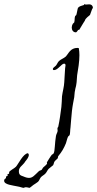

<svg xmlns="http://www.w3.org/2000/svg" viewBox="-195 -641 468 926"><path d="M185 -409C183 -409 181 -410 179 -410C144 -410 136 -383 123 -369C112 -359 98 -355 90 -347C83 -341 81 -332 75 -325C70 -319 60 -315 60 -308C60 -304 62 -303 66 -303C84 -303 102 -334 114 -334C118 -334 121 -332 121 -326C121 -321 119 -315 119 -311C117 -290 117 -267 115 -245C114 -222 107 -200 104 -176C103 -159 103 -142 101 -125C97 -95 93 -62 86 -30C86 -28 82 -27 82 -20C82 -17 83 -14 83 -11C83 -3 77 4 75 14C69 48 70 88 64 98C62 103 54 104 53 108C53 107 31 141 31 142C31 144 32 146 32 147C32 152 18 162 13 167C10 170 9 175 6 178C2 181 -4 181 -8 185C-29 205 -38 217 -55 217C-62 217 -71 215 -82 210C-97 205 -104 202 -104 184C-104 166 -87 157 -78 145C-74 140 -73 136 -67 130C-67 130 -56 117 -56 106C-56 104 -57 101 -60 98C-83 99 -107 151 -118 163C-125 171 -151 183 -151 190C-151 191 -151 193 -151 195C-151 199 -159 197 -159 201C-159 202 -158 204 -158 206C-158 209 -166 208 -166 212C-166 213 -166 215 -166 216C-166 222 -175 219 -175 231C-175 250 -133 253 -111 258C-98 260 -86 265 -83 265C-78 265 -76 262 -71 262C-62 262 -56 265 -53 265C-51 265 -44 259 -34 251C-27 246 -16 240 -12 236C-6 231 -4 222 2 214C8 207 18 203 24 196C30 190 33 181 39 174C46 167 56 161 61 156C64 152 65 142 68 138C72 132 79 128 83 123C85 120 84 115 86 112C104 90 112 76 123 50C127 39 129 25 134 17C134 16 140 13 141 10C144 0 143 -15 145 -26C148 -55 149 -82 152 -106C155 -133 160 -155 163 -172C165 -184 164 -194 167 -205C168 -215 172 -224 173 -234C176 -249 175 -264 177 -278C182 -308 188 -343 188 -375C188 -387 187 -398 185 -409ZM250 -613C246 -619 240 -620 234 -620C229 -620 223 -619 219 -619C215 -619 213 -621 213 -621C211 -621 210 -618 210 -617C198 -613 187 -611 181 -603C179 -599 175 -573 173 -569C173 -567 167 -565 167 -562C164 -555 166 -542 163 -533C163 -532 156 -527 156 -526C153 -521 151 -514 151 -508C151 -496 158 -485 171 -485C175 -485 182 -497 182 -497C183 -497 185 -497 187 -497C187 -497 214 -542 214 -541C217 -554 236 -565 239 -569C242 -575 244 -585 247 -591C249 -598 253 -601 253 -605C253 -607 252 -610 250 -613Z"/></svg>

Font: Jim Nightshade
Style: Regular
Weight: 400
Designer: Astigmatic (AOETI)
Foundry: Astigmatic (AOETI)
Version: Version 1.000